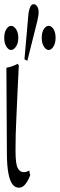

<svg xmlns="http://www.w3.org/2000/svg" viewBox="-26 -829 284 913"><path d="M33.7 47.9Q7.3 13.7 6.8 -97.7Q5.9 -297.4 4.4 -506.8Q31.7 -511.7 59.1 -525.9Q61.5 -517.6 63.5 -518.6Q59.1 -429.7 57.6 -397.9Q56.2 -366.2 51.3 -255.9Q47.9 -187.5 47.9 -126Q47.9 -118.2 47.9 -110.8Q47.9 -52.2 57.1 -32.2Q67.4 -10.3 86.9 -10.3Q96.2 -10.3 104 -13.7Q108.4 -15.6 113.3 -18.1Q115.2 -2.4 117.7 3.4Q108.9 28.8 95.2 46.1Q81.5 63.5 64.9 63.5Q45.4 63.5 33.7 47.9ZM228 -607.4Q217.8 -591.3 205.3 -591.3Q192.9 -591.3 182.6 -607.7Q172.4 -624 172.4 -649.4Q172.4 -674.8 182.4 -690.4Q192.4 -706.1 205.3 -706.1Q218.3 -706.1 228.3 -690.7Q238.3 -675.3 238.3 -649.4Q238.3 -623.5 228 -607.4ZM157.7 -771Q157.7 -763.2 156.7 -755.9Q155.8 -748.5 150.9 -727.1L104 -540L90.3 -546.9L108.9 -759.3Q111.3 -782.2 118.2 -796.9Q124 -809.1 134 -809.1Q144 -809.1 150.9 -798.3Q157.7 -787.6 157.7 -771ZM50 -607.4Q39.1 -591.3 26.6 -591.3Q14.2 -591.3 4.2 -607.7Q-5.9 -624 -5.9 -649.4Q-5.9 -674.8 4.2 -690.4Q14.2 -706.1 26.6 -706.1Q39.1 -706.1 50 -690.7Q61 -675.3 61 -649.4Q61 -623.5 50 -607.4Z"/></svg>

Font: Scarab Serif
Style: Condensed-Light
Weight: 300
Designer: John Roberts
Foundry: Scarab
Version: 1.0